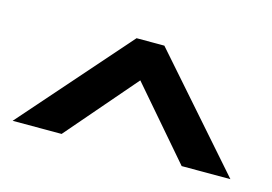

<svg xmlns="http://www.w3.org/2000/svg" viewBox="-48 -841 522 368"><g transform="rotate(15 213.0 -657.0)"><path d="M-3.4 -549.8 185.1 -764.2H240.2L428.7 -549.8H332L212.9 -688L93.8 -549.8Z"/></g></svg>

Font: Spartan MB SemBd
Style: Regular
Weight: 600
Designer: Matt Bailey, Mirko Velimirovic
Foundry: Matt Bailey
Version: Version 1.005